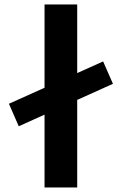

<svg xmlns="http://www.w3.org/2000/svg" viewBox="-20 -830 536 850"><path d="M19.5 -370.6 436.5 -558.1 480 -459 63 -271ZM177.2 -810.1H321.8V0H177.2Z"/></svg>

Font: Krona One
Style: Regular
Weight: 400
Version: Version 1.003